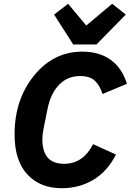

<svg xmlns="http://www.w3.org/2000/svg" viewBox="-20 -983 691 1015"><path d="M490 -748H367L266 -906L340 -963L436 -848L573 -963L645 -906ZM306 12Q192 12 124.5 -61Q57 -134 57 -272Q57 -457 160 -583.5Q263 -710 415 -710Q506 -710 566 -666Q626 -622 651 -540L522 -486Q508 -531 481.5 -556Q455 -581 404 -581Q336 -581 291.5 -534Q247 -487 231 -406L209 -296Q204 -271 204 -246Q204 -117 319 -117Q419 -117 472 -221L593 -166Q548 -77 473.5 -32.5Q399 12 306 12Z"/></svg>

Font: Aneliza
Style: Bold Italic
Weight: 700
Italic angle: -11.31°
Designer: Mike Abbink, Paul van der Laan, Pieter van Rosmalen
Foundry: Bold Monday
Version: Version 3.0